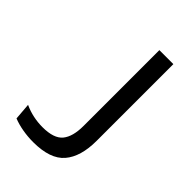

<svg xmlns="http://www.w3.org/2000/svg" viewBox="-197 -718 805 805"><g transform="rotate(45 206.0 -315.5)"><path d="M156 8Q123.5 8 92.5 2.5Q61.5 -3 36.5 -13L30.5 -87.5Q56.5 -75.5 83.8 -69.8Q111 -64 139.5 -64Q206.5 -64 232 -95Q257.5 -126 257.5 -189.5V-639H340.5V-184.5Q340.5 -90 298.5 -41Q256.5 8 156 8Z"/></g></svg>

Font: Anek Malayalam
Style: Regular
Weight: 400
Version: Version 1.003